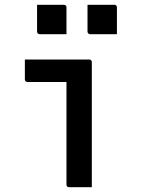

<svg xmlns="http://www.w3.org/2000/svg" viewBox="-20 -783 640 803"><path d="M258 -11Q258 -40 258 -82.5Q258 -125 258 -175Q258 -225 258 -275Q258 -325 258 -368Q258 -411 258 -440H241Q219 -440 203.5 -440Q188 -440 173 -440Q158 -440 140 -440Q122 -440 95 -440Q90 -440 87 -443Q84 -446 84 -451Q84 -472 84 -492.5Q84 -513 84 -534Q118 -534 144.5 -534Q171 -534 194.5 -534Q218 -534 242 -534Q266 -534 292.5 -534Q319 -534 353 -534Q357 -534 359 -532.5Q361 -531 362.5 -529Q364 -527 364 -523Q364 -476 364 -422Q364 -368 364 -312.5Q364 -257 364 -203.5Q364 -150 364 -102Q364 -85 364 -68Q364 -51 364 -34Q364 -17 364 0Q339 0 316.5 0Q294 0 269 0Q264 0 261 -3Q258 -6 258 -11ZM135 -763Q163 -763 191 -763Q219 -763 247 -763Q251 -763 253 -761.5Q255 -760 256.5 -758Q258 -756 258 -752V-640Q230 -640 202 -640Q174 -640 146 -640Q143 -640 140.5 -641.5Q138 -643 136.5 -645.5Q135 -648 135 -651ZM346 -763Q374 -763 402 -763Q430 -763 458 -763Q462 -763 464 -761.5Q466 -760 467.5 -758Q469 -756 469 -752V-640Q441 -640 413 -640Q385 -640 357 -640Q354 -640 351.5 -641.5Q349 -643 347.5 -645.5Q346 -648 346 -651Z"/></svg>

Font: Recursive Monospace Medium
Style: Regular
Weight: 500
Version: Version 1.047